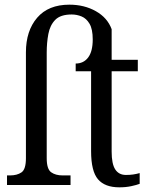

<svg xmlns="http://www.w3.org/2000/svg" viewBox="-20 -792 637 822"><path d="M491 10Q429 10 399.5 -24.5Q370 -59 370 -145V-487H304V-520Q338 -520 357.5 -546Q377 -572 377 -623Q377 -667 363.5 -690Q350 -713 329.5 -721.5Q309 -730 287 -730Q239 -730 216.5 -707Q194 -684 187 -646.5Q180 -609 180 -567V-115Q180 -68 199 -54.5Q218 -41 248 -41H282V0H10V-41H23Q53 -41 72 -54Q91 -67 91 -115V-568Q91 -660 139 -716Q187 -772 277 -772Q341 -772 390.5 -744Q440 -716 458 -667V-536H570V-487H458V-143Q458 -90 473.5 -66.5Q489 -43 519 -43Q536 -43 550 -45Q564 -47 578 -51V-5Q565 0 542 5Q519 10 491 10Z"/></svg>

Font: Noto Serif Condensed
Style: Regular
Weight: 400
Width: 3
Designer: Monotype Design Team
Foundry: Monotype Imaging Inc.
Version: Version 2.013; ttfautohint (v1.8.4.7-5d5b)